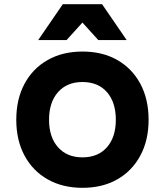

<svg xmlns="http://www.w3.org/2000/svg" viewBox="-20 -881 790 920"><path d="M375 19Q280 19 208.5 -21.5Q137 -62 97.5 -135.5Q58 -209 58 -307Q58 -406 97.5 -479.5Q137 -553 208.5 -593.5Q280 -634 375 -634Q471 -634 542 -593.5Q613 -553 652.5 -479.5Q692 -406 692 -307Q692 -209 652.5 -135.5Q613 -62 542 -21.5Q471 19 375 19ZM375 -127Q450 -127 492.5 -175.5Q535 -224 535 -307Q535 -391 492.5 -439.5Q450 -488 375 -488Q301 -488 258 -439.5Q215 -391 215 -307Q215 -224 258 -175.5Q301 -127 375 -127ZM163 -689 281 -861H469L587 -689H451L326 -827H424L299 -689Z"/></svg>

Font: Martian Mono SemiExpanded SemiExpanded
Style: Bold
Weight: 700
Width: 6
Monospace: yes
Version: Version 1.000